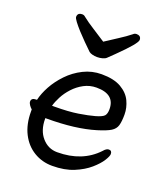

<svg xmlns="http://www.w3.org/2000/svg" viewBox="-137 -825 817 939"><g transform="rotate(20 271.5 -355.5)"><path d="M428 -725Q436 -719 436 -707Q436 -688 348 -602Q328 -583 316 -571Q309 -564 295.5 -560.5Q282 -557 268.5 -557Q255 -557 244 -560Q232 -563 226 -568Q187 -605 148 -647Q129 -668 117 -684Q105 -700 105 -707Q105 -719 113 -725Q119 -729 129 -729Q139 -729 146 -722Q171 -702 204.5 -681Q238 -660 271 -638Q304 -660 337 -681Q370 -702 395 -722Q402 -729 412 -729Q422 -729 428 -725ZM319 -486Q383 -486 421 -464Q459 -442 475 -408Q491 -374 491 -338.5Q491 -303 485 -282Q479 -261 458 -248Q437 -235 391 -221Q290 -190 140 -190H133V-186Q133 -126 165 -89.5Q197 -53 244 -53Q374 -53 451 -135Q465 -152 478 -152Q494 -152 494 -134Q494 -123 479 -99Q464 -75 433 -48Q402 -21 355 -1.5Q308 18 244 18Q191 18 148 -8Q105 -34 80.5 -82Q56 -130 56 -196V-207Q48 -214 41.5 -223.5Q35 -233 35 -241Q35 -260 60 -260Q61 -260 64 -260Q72 -295 93 -333.5Q114 -372 147.5 -407Q181 -442 225 -464Q269 -486 319 -486ZM143 -258H155Q228 -258 278 -266Q328 -274 360 -283Q395 -293 404 -304Q413 -315 413 -338Q413 -416 318 -416Q283 -416 253 -400Q223 -384 200 -359Q177 -334 163 -307Q149 -280 143 -258Z"/></g></svg>

Font: Moon Stars Kai HW
Style: Bold
Weight: 700
Designer: GuiWonder
Version: Version 1.101